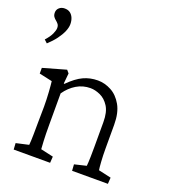

<svg xmlns="http://www.w3.org/2000/svg" viewBox="-127 -771 772 866"><g transform="rotate(20 259.5 -338.5)"><path d="M37.1 0 35.2 -30.3 95.7 -43.9Q96.7 -52.7 97.2 -64Q97.7 -75.2 98.1 -95.7Q98.6 -116.2 98.6 -151.4L99.6 -228.5Q99.6 -261.7 97.2 -298.3Q94.7 -335 92.8 -348.6L30.3 -362.3V-389.6L140.6 -420.9L152.3 -407.2L147.5 -357.4L150.4 -356.4Q187.5 -393.6 219.2 -408.2Q251 -422.9 288.1 -422.9Q321.3 -422.9 352.5 -406.2Q383.8 -389.6 404.3 -353.5Q424.8 -317.4 424.8 -259.8V-147.5Q424.8 -111.3 426.8 -83Q428.7 -54.7 430.7 -43.9L491.2 -30.3L489.3 0H317.4L315.4 -30.3L372.1 -43.9Q373 -51.8 373.5 -61.5Q374 -71.3 374.5 -88.9Q375 -106.4 375 -137.7V-254.9Q375 -302.7 357.9 -329.6Q340.8 -356.4 315.9 -367.7Q291 -378.9 268.6 -378.9Q232.4 -378.9 202.1 -360.8Q171.9 -342.8 149.4 -310.5V-161.1Q149.4 -110.4 150.9 -83.5Q152.3 -56.6 153.3 -43.9L213.9 -30.3L211.9 0ZM13.7 -501 -1 -514.6Q18.6 -536.1 26.4 -553.7Q34.2 -571.3 34.2 -582Q34.2 -593.8 28.8 -600.6Q23.4 -607.4 17.1 -612.3Q10.7 -617.2 5.4 -624.5Q0 -631.8 0 -644.5Q0 -658.2 10.3 -667.5Q20.5 -676.8 36.1 -676.8Q52.7 -676.8 63 -668.9Q73.2 -661.1 78.6 -647.9Q84 -634.8 84 -618.2Q84 -602.5 75.7 -583Q67.4 -563.5 51.8 -542.5Q36.1 -521.5 13.7 -501Z"/></g></svg>

Font: Crimson Pro ExtraLight
Style: Regular
Weight: 250
Designer: Jacques Le Bailly
Foundry: Baron von Fonthausen
Version: Version 1.003